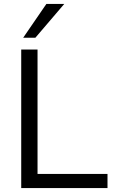

<svg xmlns="http://www.w3.org/2000/svg" viewBox="-20 -957 585 977"><path d="M88 0V-705H171V-72H527V0ZM98 -765 216 -937H307L160 -765Z"/></svg>

Font: Mulish
Style: Regular
Weight: 400
Designer: Vernon Adams
Foundry: Vernon Adams
Version: Version 3.603; ttfautohint (v1.8.3)